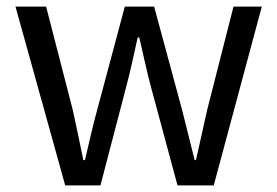

<svg xmlns="http://www.w3.org/2000/svg" viewBox="-20 -563 842 583"><path d="M178 0H285L361 -291C375 -343 386 -394 398 -449H403C416 -394 426 -344 440 -293L519 0H629L775 -543H689L609 -229C597 -177 587 -128 575 -77H571C558 -128 546 -177 533 -229L448 -543H359L275 -229C261 -178 250 -128 238 -77H233C223 -128 212 -177 201 -229L120 -543H27Z"/></svg>

Font: Noto Sans JP
Style: Regular
Weight: 400
Designer: Ryoko NISHIZUKA  (kana, bopomofo & ideographs); Paul D. Hunt (Latin, Greek & Cyrillic); Sandoll Communications , Soo-you
Foundry: Adobe
Version: Version 2.002;hotconv 1.0.116;makeotfexe 2.5.65601